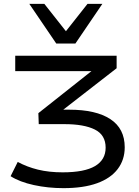

<svg xmlns="http://www.w3.org/2000/svg" viewBox="-20 -785 721 996"><path d="M309 191Q229 191 155.5 175Q82 159 35 129L72 55Q120 81 177 95Q234 109 305 109Q418 109 473 76.5Q528 44 528 -19Q528 -85 472 -113Q416 -141 315 -141H181L179 -198L491 -445L492 -416H59V-496H585V-431L285 -198L268 -216H339Q478 -216 552.5 -167Q627 -118 627 -21Q627 44 590.5 92Q554 140 483.5 165.5Q413 191 309 191ZM272 -559 132 -765H210L322 -623L434 -765H511L371 -559Z"/></svg>

Font: Nunito Sans 7pt Expanded
Style: Regular
Weight: 400
Width: 7
Designer: Vernon Adams
Foundry: Vernon Adams
Version: Version 3.101;gftools[0.9.27]